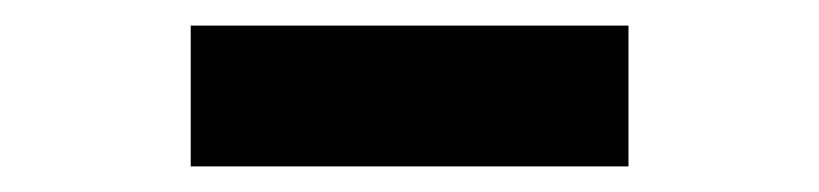

<svg xmlns="http://www.w3.org/2000/svg" viewBox="-20 -726 640 150"><path d="M129 -596V-706Q167.5 -706 210.5 -706Q253.5 -706 300 -706Q347 -706 389.5 -706Q432 -706 471 -706V-596Q432 -596 389.5 -596Q347 -596 300 -596Q253.5 -596 210.5 -596Q167.5 -596 129 -596Z"/></svg>

Font: Commissioner Thin
Style: Bold
Weight: 700
Version: Version 1.001;gftools[0.9.23]